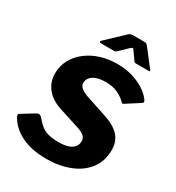

<svg xmlns="http://www.w3.org/2000/svg" viewBox="-224 -1098 1139 1242"><g transform="rotate(30 345.0 -476.5)"><path d="M541 -563Q522 -581 487.5 -597Q453 -613 399 -613Q362 -613 334.5 -604Q307 -595 291.5 -577.5Q276 -560 276 -536Q276 -520 285.5 -508.5Q295 -497 310 -488.5Q325 -480 342 -474L498 -422Q577 -397 615 -356Q653 -315 653 -252Q653 -167 608 -108.5Q563 -50 486 -20Q409 10 314 10Q202 10 126.5 -27.5Q51 -65 16 -129Q11 -139 11 -145Q11 -151 20 -156L113 -213Q126 -220 135.5 -216.5Q145 -213 152 -204Q175 -177 196.5 -159Q218 -141 249.5 -132Q281 -123 332 -123Q365 -123 393 -130.5Q421 -138 438.5 -156Q456 -174 456 -204Q456 -226 439 -241Q422 -256 387 -267L241 -314Q166 -337 126.5 -385Q87 -433 87 -496Q87 -554 112.5 -601Q138 -648 182.5 -682Q227 -716 284.5 -734Q342 -752 406 -752Q470 -752 521 -736.5Q572 -721 610.5 -696Q649 -671 671 -641Q678 -632 678.5 -625.5Q679 -619 672 -614L569 -548Q563 -544 556 -549.5Q549 -555 541 -563ZM452 -880Q445 -890 440.5 -890.5Q436 -891 425 -881L366 -824Q359 -817 354 -815.5Q349 -814 340 -814H246Q237 -814 236.5 -820Q236 -826 242 -831L370 -952Q378 -959 385.5 -961Q393 -963 406 -963H490Q500 -963 505 -957Q510 -951 514 -947L607 -827Q614 -818 611 -816Q608 -814 598 -814H510Q501 -814 497 -817Q493 -820 489 -827Z"/></g></svg>

Font: Libre Franklin Thin ExtraBold
Style: Italic
Weight: 800
Italic angle: -8°
Version: Version 2.000